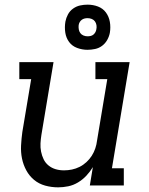

<svg xmlns="http://www.w3.org/2000/svg" viewBox="-20 -797 640 825"><path d="M230 8Q201 8 174 0.5Q147 -7 126.5 -24Q106 -41 93 -65Q80 -89 74.5 -116Q69 -143 70.5 -172Q72 -201 76 -230L114 -457H63V-530H210L158 -218Q155 -199 154 -181Q153 -163 156.5 -145.5Q160 -128 167.5 -112.5Q175 -97 188.5 -86Q202 -75 219 -70Q236 -65 255 -65Q272 -65 289 -68.5Q306 -72 322 -80Q338 -88 351.5 -100.5Q365 -113 374.5 -128Q384 -143 389.5 -159.5Q395 -176 397 -193L441 -457H390V-530H537L461 -74H512V0H366L379 -79Q367 -59 351 -42Q335 -25 315 -13Q295 -1 273 3.5Q251 8 230 8ZM356 -583Q333 -583 311.5 -591Q290 -599 277 -616.5Q264 -634 260.5 -657Q257 -680 261 -704Q264 -720 272 -735Q280 -750 294 -760Q308 -770 324 -773.5Q340 -777 356 -777Q380 -777 401 -769Q422 -761 435 -743.5Q448 -726 452 -703Q456 -680 452 -656Q449 -640 440.5 -625Q432 -610 418.5 -600Q405 -590 388.5 -586.5Q372 -583 356 -583ZM356 -641Q363 -641 369.5 -642.5Q376 -644 381 -648Q386 -652 389.5 -658Q393 -664 394 -671Q396 -680 394.5 -689Q393 -698 388 -705Q383 -712 374.5 -715.5Q366 -719 356 -719Q350 -719 343.5 -717.5Q337 -716 331.5 -712Q326 -708 322.5 -702Q319 -696 318 -689Q317 -680 318.5 -671Q320 -662 325 -655Q330 -648 338.5 -644.5Q347 -641 356 -641Z"/></svg>

Font: Iosevka Slab Extended Oblique
Style: Regular
Weight: 400
Width: 7
Italic angle: -9°
Monospace: yes
Designer: Belleve Invis
Foundry: Belleve Invis
Version: Version 11.1.0; ttfautohint (v1.8.3)